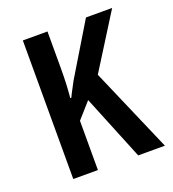

<svg xmlns="http://www.w3.org/2000/svg" viewBox="-105 -621 632 703"><g transform="rotate(-20 210.5 -270.0)"><path d="M410 -540 277 -328 419 0H315L212 -253L158 -192V0H62V-540H158V-397Q158 -333 153 -282H157Q164 -297 172 -311.5Q180 -326 186 -338L308 -540Z"/></g></svg>

Font: Noto Sans ExtraCondensed Medium
Style: Regular
Weight: 500
Width: 2
Designer: Monotype Design Team
Foundry: Monotype Imaging Inc.
Version: Version 2.013; ttfautohint (v1.8.4.7-5d5b)